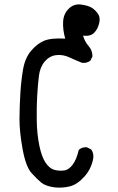

<svg xmlns="http://www.w3.org/2000/svg" viewBox="-20 -848 540 875"><path d="M228.5 5.9Q187.5 0 168.9 -15.1Q150.4 -30.3 124 -59.1Q97.7 -87.9 83 -168.5Q68.4 -249 68.8 -307.6Q69.3 -366.2 72.8 -422.9Q76.2 -479.5 85 -531.2Q93.8 -583 121.1 -615.7Q148.4 -648.4 180.7 -662.1Q212.9 -675.8 277.3 -671.9Q265.6 -712.9 267.6 -749Q269.5 -785.2 293.5 -808.6Q317.4 -832 350.6 -827.1Q383.8 -822.3 399.4 -812Q415 -801.8 426.8 -784.7Q438.5 -767.6 431.6 -740.7Q424.8 -713.9 408.2 -697.8Q391.6 -681.6 358.4 -685.5Q366.2 -658.2 383.8 -638.2Q401.4 -618.2 401.4 -590.8L391.6 -571.3Q376 -559.6 354.5 -561.5Q325.2 -573.2 295.4 -586.9Q265.6 -600.6 235.4 -596.7Q205.1 -592.8 183.6 -567.4Q162.1 -542 157.2 -501Q152.3 -460 149.4 -410.2Q146.5 -360.4 147.5 -298.8Q148.4 -237.3 159.2 -185.1Q169.9 -132.8 187.5 -106.9Q205.1 -81.1 225.6 -74.7Q246.1 -68.4 269.5 -70.8Q293 -73.2 311 -97.2Q329.1 -121.1 338.9 -165Q354.5 -178.7 376 -176.8L395.5 -167Q407.2 -151.4 405.3 -128.9Q397.5 -80.1 365.2 -43.9Q333 -7.8 299.3 1Q265.6 9.8 228.5 5.9Z"/></svg>

Font: JasonHandwriting2
Style: Regular
Weight: 400
Version: Version 1.05.10